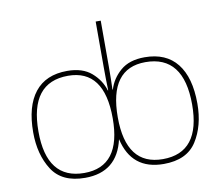

<svg xmlns="http://www.w3.org/2000/svg" viewBox="-83 -861 1127 972"><g transform="rotate(-10 481.0 -375.0)"><path d="M279 10Q444 10 481 -153Q518 10 683 10Q802 10 852.5 -69Q903 -148 903 -262Q903 -396 846.5 -467.5Q790 -539 680 -539Q601 -539 555.5 -499.5Q510 -460 494 -406H492Q493 -430 493.5 -465.5Q494 -501 494 -525V-760H468V-525Q468 -501 468.5 -465.5Q469 -430 470 -406H468Q452 -460 406.5 -499.5Q361 -539 282 -539Q172 -539 115.5 -467.5Q59 -396 59 -262Q59 -148 109.5 -69Q160 10 279 10ZM683 -15Q494 -15 494 -263Q494 -514 680 -514Q876 -514 876 -262Q876 -15 683 -15ZM279 -15Q86 -15 86 -262Q86 -514 282 -514Q468 -514 468 -263Q468 -15 279 -15Z"/></g></svg>

Font: Noto Sans UI Thin
Style: Regular
Weight: 250
Designer: Monotype Design Team
Foundry: Monotype Imaging Inc.
Version: Version 1.901